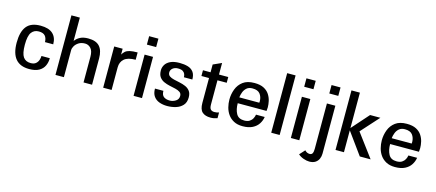

<svg xmlns="http://www.w3.org/2000/svg" viewBox="-56 -1199 4444 1955"><g transform="rotate(15 2166.0 -222.0)"><path d="M234.4 11.7Q43 11.7 43 -215.8Q43 -330.1 88.4 -387.7Q133.8 -445.3 235.4 -445.3Q321.3 -445.3 364.3 -406.2Q407.2 -367.2 407.2 -294.9Q385.7 -294.9 363.8 -294.9Q341.8 -294.9 320.3 -294.9Q319.3 -337.9 298.8 -360.8Q278.3 -383.8 232.4 -383.8Q183.6 -383.8 156.2 -347.2Q128.9 -310.5 128.9 -216.8Q128.9 -125 154.8 -87.9Q180.7 -50.8 233.4 -50.8Q268.6 -50.8 287.6 -66.9Q306.6 -83 314.5 -106Q322.3 -128.9 322.3 -149.4Q344.7 -149.4 366.7 -149.4Q388.7 -149.4 410.2 -149.4Q410.2 -105.5 393.1 -68.8Q376 -32.2 337.4 -10.3Q298.8 11.7 234.4 11.7Z M509.8 0V-627.9H598.6V-381.8Q620.1 -411.1 653.3 -428.2Q686.5 -445.3 737.3 -445.3Q820.3 -445.3 857.9 -402.8Q895.5 -360.4 895.5 -276.4V0H805.7V-270.5Q805.7 -331.1 780.3 -358.9Q754.9 -386.7 718.8 -386.7Q679.7 -386.7 652.8 -369.6Q626 -352.5 612.3 -329.1Q598.6 -305.7 598.6 -285.2V0Z M1012.7 0V-434.6H1101.6V-373Q1114.3 -394.5 1130.4 -408.7Q1146.5 -422.9 1176.3 -430.2Q1206.1 -437.5 1258.8 -437.5V-360.4Q1176.8 -360.4 1139.2 -327.6Q1101.6 -294.9 1101.6 -238.3V0Z M1333 0V-434.6H1421.9V0ZM1329.1 -539.1V-627.9H1426.8V-539.1Z M1689.5 11.7Q1643.6 11.7 1606 -2Q1568.4 -15.6 1546.4 -46.4Q1524.4 -77.1 1524.4 -127.9H1613.3Q1613.3 -84 1637.2 -66.4Q1661.1 -48.8 1700.2 -48.8Q1733.4 -48.8 1762.7 -67.4Q1792 -85.9 1792 -121.1Q1792 -147.5 1772.9 -160.6Q1753.9 -173.8 1724.6 -180.7Q1695.3 -187.5 1662.6 -194.3Q1629.9 -201.2 1600.6 -214.4Q1571.3 -227.5 1552.7 -252.9Q1534.2 -278.3 1534.2 -324.2Q1534.2 -354.5 1550.8 -382.3Q1567.4 -410.2 1604 -427.7Q1640.6 -445.3 1701.2 -445.3Q1750 -445.3 1787.6 -434.1Q1825.2 -422.9 1846.7 -394.5Q1868.2 -366.2 1868.2 -315.4H1779.3Q1779.3 -333 1772.9 -349.1Q1766.6 -365.2 1749.5 -376Q1732.4 -386.7 1698.2 -386.7Q1666 -386.7 1644 -369.1Q1622.1 -351.6 1622.1 -325.2Q1622.1 -299.8 1640.6 -286.6Q1659.2 -273.4 1688.5 -266.6Q1717.8 -259.8 1751 -252.9Q1784.2 -246.1 1813.5 -233.4Q1842.8 -220.7 1861.3 -196.3Q1879.9 -171.9 1879.9 -128.9Q1879.9 -76.2 1851.6 -45.4Q1823.2 -14.6 1779.8 -1.5Q1736.3 11.7 1689.5 11.7Z M2146.5 11.7Q2089.8 11.7 2059.1 -15.6Q2028.3 -43 2028.3 -112.3V-374H1948.2V-434.6H2028.3V-516.6L2117.2 -556.6V-434.6H2214.8V-374H2117.2V-120.1Q2117.2 -81.1 2130.9 -67.4Q2144.5 -53.7 2169.9 -53.7Q2195.3 -53.7 2217.8 -61.5V-1Q2181.6 11.7 2146.5 11.7Z M2483.4 11.7Q2428.7 11.7 2390.6 -8.8Q2352.5 -29.3 2329.1 -62.5Q2305.7 -95.7 2295.4 -136.2Q2285.2 -176.8 2285.2 -216.8Q2285.2 -273.4 2305.2 -326.2Q2325.2 -378.9 2369.6 -412.1Q2414.1 -445.3 2489.3 -445.3Q2550.8 -445.3 2588.9 -425.3Q2627 -405.3 2647.5 -373.5Q2668 -341.8 2675.8 -306.6Q2683.6 -271.5 2683.6 -241.2Q2683.6 -221.7 2680.7 -202.1H2377Q2377 -136.7 2400.9 -92.8Q2424.8 -48.8 2485.4 -48.8Q2520.5 -48.8 2541.5 -62.5Q2562.5 -76.2 2573.2 -96.7Q2584 -117.2 2586.9 -137.7H2678.7Q2672.9 -98.6 2650.9 -64.5Q2628.9 -30.3 2587.9 -9.3Q2546.9 11.7 2483.4 11.7ZM2377 -263.7H2587.9Q2588.9 -271.5 2588.9 -282.2Q2587.9 -325.2 2564.5 -356Q2541 -386.7 2484.4 -386.7Q2446.3 -386.7 2423.8 -367.2Q2401.4 -347.7 2390.6 -319.3Q2379.9 -291 2377 -263.7Z M2784.2 0V-627.9H2873V0Z M2991.2 0V-434.6H3080.1V0ZM2987.3 -539.1V-627.9H3085V-539.1Z M3233.4 183.6Q3206.1 183.6 3172.4 171.9Q3138.7 160.2 3115.2 138.7L3166 83Q3187.5 107.4 3217.8 107.4Q3238.3 107.4 3246.6 91.3Q3254.9 75.2 3254.9 43.9V-434.6H3343.8V70.3Q3343.8 99.6 3332.5 125.5Q3321.3 151.4 3296.9 167.5Q3272.5 183.6 3233.4 183.6ZM3252 -539.1V-627.9H3346.7V-539.1Z M3461.9 0V-627.9H3550.8V-254.9L3710 -434.6H3818.4L3648.4 -246.1L3832 0H3717.8L3550.8 -230.5V0Z M4089.8 11.7Q4035.2 11.7 3997.1 -8.8Q3959 -29.3 3935.5 -62.5Q3912.1 -95.7 3901.9 -136.2Q3891.6 -176.8 3891.6 -216.8Q3891.6 -273.4 3911.6 -326.2Q3931.6 -378.9 3976.1 -412.1Q4020.5 -445.3 4095.7 -445.3Q4157.2 -445.3 4195.3 -425.3Q4233.4 -405.3 4253.9 -373.5Q4274.4 -341.8 4282.2 -306.6Q4290 -271.5 4290 -241.2Q4290 -221.7 4287.1 -202.1H3983.4Q3983.4 -136.7 4007.3 -92.8Q4031.2 -48.8 4091.8 -48.8Q4127 -48.8 4147.9 -62.5Q4168.9 -76.2 4179.7 -96.7Q4190.4 -117.2 4193.4 -137.7H4285.2Q4279.3 -98.6 4257.3 -64.5Q4235.4 -30.3 4194.3 -9.3Q4153.3 11.7 4089.8 11.7ZM3983.4 -263.7H4194.3Q4195.3 -271.5 4195.3 -282.2Q4194.3 -325.2 4170.9 -356Q4147.5 -386.7 4090.8 -386.7Q4052.7 -386.7 4030.3 -367.2Q4007.8 -347.7 3997.1 -319.3Q3986.3 -291 3983.4 -263.7Z"/></g></svg>

Font: Padauk Book
Style: Regular
Weight: 400
Designer: Debbi Hosken, Becca Hirsbrunner Spalinger
Foundry: SIL International
Version: Version 5.000